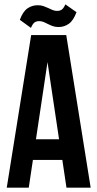

<svg xmlns="http://www.w3.org/2000/svg" viewBox="-20 -861 447 881"><path d="M396 0H285L266 -127H131L112 0H11L123 -700H284ZM145 -222H251L198 -576ZM242 -811Q255 -811 263.5 -817Q272 -823 280 -841L331 -805Q317 -767 296 -752Q275 -737 249 -737Q234 -737 222.5 -741Q211 -745 200.5 -750.5Q190 -756 180.5 -760Q171 -764 160 -764Q147 -764 138.5 -758Q130 -752 122 -733L71 -770Q85 -808 106 -822.5Q127 -837 153 -837Q168 -837 179.5 -833Q191 -829 201.5 -824Q212 -819 221.5 -815Q231 -811 242 -811Z"/></svg>

Font: SVN-Bebas Neue
Style: Bold
Weight: 700
Designer: Ryoichi Tsunekawa
Foundry: Ryoichi Tsunekawa
Version: Version 1.300; ttfautohint (v1.7.9-c794)